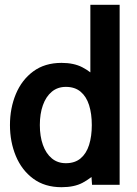

<svg xmlns="http://www.w3.org/2000/svg" viewBox="-20 -770 572 800"><path d="M236.5 10Q166.5 10 118.5 -25.5Q70.5 -61 46 -120Q21.5 -179 21.5 -249Q21.5 -319 46 -378Q70.5 -437 118.5 -472.5Q166.5 -508 236.5 -508Q287.5 -508 322.8 -489.8Q358 -471.5 384.5 -443L356.5 -417V-750H478.5V0H363.5L357.5 -85L391.5 -59Q359 -27 324.2 -8.5Q289.5 10 236.5 10ZM254.5 -90Q292 -90 316 -110.2Q340 -130.5 351.2 -166.2Q362.5 -202 362.5 -249Q362.5 -296 351.2 -331.8Q340 -367.5 316 -387.8Q292 -408 254.5 -408Q220 -408 195.8 -387.8Q171.5 -367.5 158.8 -331.8Q146 -296 146 -249Q146 -202 158.8 -166.2Q171.5 -130.5 195.8 -110.2Q220 -90 254.5 -90Z"/></svg>

Font: Cabin
Style: Bold
Weight: 700
Width: 4
Designer: Pablo Impallari
Foundry: Pablo Impallari. http://www.impallari.com Igino Marini. http://www.ikern.com
Version: Version 3.001